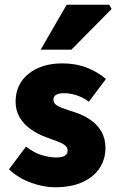

<svg xmlns="http://www.w3.org/2000/svg" viewBox="-20 -780 492 812"><path d="M212 12Q164 12 110.5 -7.5Q57 -27 18 -64L90 -160Q125 -133 158 -123.5Q191 -114 216 -114Q243 -114 254.5 -121.5Q266 -129 266 -144Q266 -157 254 -166Q242 -175 221.5 -182.5Q201 -190 174 -200Q139 -213 110 -233.5Q81 -254 63.5 -283Q46 -312 46 -350Q46 -424 101 -468Q156 -512 244 -512Q301 -512 348 -493.5Q395 -475 428 -446L356 -350Q328 -370 301 -378Q274 -386 250 -386Q228 -386 217 -379Q206 -372 206 -358Q206 -347 214.5 -339Q223 -331 242.5 -323.5Q262 -316 294 -306Q332 -294 362 -273.5Q392 -253 409 -223.5Q426 -194 426 -154Q426 -107 401.5 -69.5Q377 -32 329.5 -10Q282 12 212 12ZM152 -570 262 -760H442L452 -742L282 -570Z"/></svg>

Font: Source Sans 3 Black
Style: Regular
Weight: 900
Designer: Paul D. Hunt
Foundry: Adobe
Version: Version 3.046;hotconv 1.0.118;makeotfexe 2.5.65603